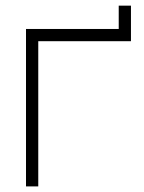

<svg xmlns="http://www.w3.org/2000/svg" viewBox="-20 -666 514 686"><path d="M404.2 -645.8V-562.5H72.9V0H116.7V-518.8H447.9V-645.8Z"/></svg>

Font: Manrope Thin
Style: Regular
Weight: 100
Width: 4
Designer: Michael Sharanda
Foundry: Michael Sharanda
Version: Version 2.000;PS 002.000;hotconv 1.0.88;makeotf.lib2.5.64775